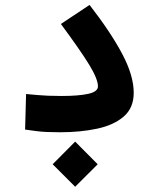

<svg xmlns="http://www.w3.org/2000/svg" viewBox="-20 -521 626 762"><path d="M218.8 3.9Q188.5 3.9 167 2.9Q145.5 2 125.5 -0.5Q105.5 -2.9 79.6 -6.8L83.5 -147.9Q108.9 -145.5 128.7 -143.8Q148.4 -142.1 170.7 -141.1Q192.9 -140.1 223.6 -140.1Q292.5 -140.1 330.6 -148.7Q368.7 -157.2 368.7 -178.2Q368.7 -207 334.7 -262.9Q300.8 -318.8 221.7 -425.8L335.4 -501.5Q419.9 -392.6 465.3 -306.6Q510.7 -220.7 510.7 -152.8Q510.7 -92.8 471.2 -58.6Q431.6 -24.4 365.5 -10.3Q299.3 3.9 218.8 3.9ZM278.3 220.2 189 130.9 278.3 41 367.7 130.9Z"/></svg>

Font: Cascadia Mono PL
Style: Bold
Weight: 700
Monospace: yes
Designer: Aaron Bell
Foundry: Saja Typeworks
Version: Version 2404.023; ttfautohint (v1.8.4)